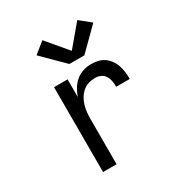

<svg xmlns="http://www.w3.org/2000/svg" viewBox="-179 -893 958 1019"><g transform="rotate(-30 300.0 -383.5)"><path d="M157 0V-520H240V-412Q248 -436 261.5 -458Q275 -480 294 -496Q313 -512 337.5 -520Q362 -528 387 -528Q408 -528 429 -523.5Q450 -519 467 -507Q484 -495 496.5 -477.5Q509 -460 515.5 -440Q522 -420 524.5 -399Q527 -378 527 -357H444Q444 -374 441 -391.5Q438 -409 429 -424Q420 -439 404 -446.5Q388 -454 370 -454Q349 -454 329 -448Q309 -442 293 -428Q277 -414 266.5 -396Q256 -378 250 -358Q244 -338 242 -317Q240 -296 240 -276V0ZM381 -586H289L161 -713L228 -767L335 -640L442 -767L509 -713Z"/></g></svg>

Font: Zed Sans Extended
Style: Regular
Weight: 400
Width: 7
Designer: Belleve Invis
Foundry: Belleve Invis
Version: Version 1.0.0; ttfautohint (v1.8.4)